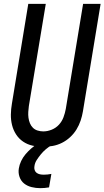

<svg xmlns="http://www.w3.org/2000/svg" viewBox="-20 -755 543 998"><path d="M205 8Q176 8 149 2Q122 -4 100 -19Q78 -34 63.5 -56.5Q49 -79 42.5 -105.5Q36 -132 36.5 -160Q37 -188 42 -217L127 -735H218L130 -204Q128 -189 127 -173.5Q126 -158 128 -143Q130 -128 135.5 -114.5Q141 -101 151 -91Q161 -81 175.5 -76.5Q190 -72 205 -72Q227 -72 249 -81Q271 -90 286.5 -107Q302 -124 310 -145.5Q318 -167 322 -189L412 -735H503L411 -176Q407 -152 399 -128Q391 -104 377.5 -82Q364 -60 344.5 -42Q325 -24 302 -12.5Q279 -1 254 3.5Q229 8 205 8ZM189 223Q166 223 144 217.5Q122 212 105.5 199Q89 186 81.5 164.5Q74 143 78 120Q81 101 90 82Q99 63 112.5 47Q126 31 142 17Q158 3 176 -8H249L248 0Q232 9 218 21Q204 33 192.5 47Q181 61 171 76.5Q161 92 159 109Q157 119 160 128.5Q163 138 170.5 143.5Q178 149 187.5 151Q197 153 207 153Q217 153 227 152Q237 151 247 149L235 219Q223 221 212 222Q201 223 189 223Z"/></svg>

Font: Iosevka Term Curly Medium
Style: Italic
Weight: 500
Italic angle: -9°
Designer: Belleve Invis
Foundry: Belleve Invis
Version: Version 32.3.0